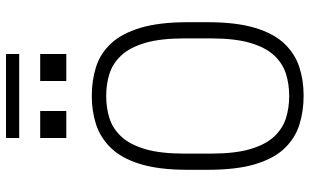

<svg xmlns="http://www.w3.org/2000/svg" viewBox="-216 -806 1032 640"><g transform="rotate(-90 300.0 -486.0)"><path d="M300 10Q249 10 204.5 -4Q160 -18 126 -53Q92 -88 73 -150.5Q54 -213 54 -310V-376Q54 -473 73.5 -535.5Q93 -598 127.5 -633Q162 -668 206 -682Q250 -696 298 -696H301Q352 -696 396.5 -682Q441 -668 474.5 -632.5Q508 -597 527 -534.5Q546 -472 546 -376V-310Q546 -214 527 -151.5Q508 -89 474.5 -54Q441 -19 397 -4.5Q353 10 303 10ZM300 -38Q340 -38 374.5 -49Q409 -60 435.5 -88.5Q462 -117 477 -168Q492 -219 492 -298V-388Q492 -467 477 -518Q462 -569 435.5 -597.5Q409 -626 374.5 -637Q340 -648 300 -648Q260 -648 225.5 -637Q191 -626 164.5 -597.5Q138 -569 123 -518Q108 -467 108 -388V-298Q108 -219 123 -168Q138 -117 164.5 -88.5Q191 -60 225.5 -49Q260 -38 300 -38ZM160 -938V-982H440V-938ZM440 -781H350V-868H440ZM250 -781H160V-868H250Z"/></g></svg>

Font: Chivo Mono Medium Thin
Style: Regular
Weight: 250
Monospace: yes
Version: Version 1.008